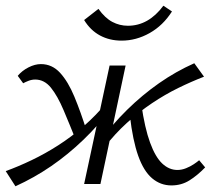

<svg xmlns="http://www.w3.org/2000/svg" viewBox="-21 -643 737 671"><path d="M33 8 -1 -45Q43 -61 90 -83.5Q137 -106 183 -135.5Q229 -165 272 -202.5Q315 -240 353 -286L374 -272Q325 -207 271 -155Q217 -103 158 -62.5Q99 -22 33 8ZM248 -144Q222 -209 201 -258.5Q180 -308 157 -336.5Q134 -365 102 -365Q90 -365 78.5 -360.5Q67 -356 60 -352L41 -378Q56 -396 78.5 -407.5Q101 -419 122 -419Q161 -419 189 -388.5Q217 -358 239 -305Q261 -252 282 -185ZM273 0 362 -414H418L330 0ZM344 -128 322 -142Q371 -208 423.5 -259.5Q476 -311 534.5 -352Q593 -393 658 -422L692 -375Q648 -358 602 -335.5Q556 -313 510.5 -282.5Q465 -252 422.5 -213.5Q380 -175 344 -128ZM578 5Q540 5 510.5 -20Q481 -45 462 -98.5Q443 -152 433 -238L473 -278Q485 -195 503.5 -144.5Q522 -94 546 -71.5Q570 -49 599 -49Q614 -49 629 -55Q644 -61 656 -69Q668 -77 675 -83L696 -58Q669 -30 641 -12.5Q613 5 578 5ZM404 -501Q362 -501 328.5 -519Q295 -537 273 -573L323 -612Q346 -580 371.5 -566.5Q397 -553 426 -553Q462 -553 493 -570.5Q524 -588 550 -623L580 -603Q549 -554 502 -527.5Q455 -501 404 -501Z"/></svg>

Font: Ysabeau Infant
Style: Italic
Weight: 400
Italic angle: -12°
Designer: Christian Thalmann (Catharsis Fonts)
Version: Version 2.001;gftools[0.9.30]; featfreeze: ss01,ss02,lnum